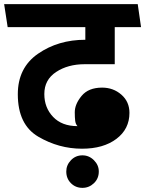

<svg xmlns="http://www.w3.org/2000/svg" viewBox="-31 -700 701 927"><path d="M365 18Q253 18 154 -40Q55 -98 55 -245Q55 -373 152.5 -440.5Q250 -508 381 -508V-569H6L-11 -680H634L650 -569H523V-390H378Q297 -390 240 -352.5Q183 -315 183 -246Q183 -180 225.5 -135.5Q268 -91 343 -91Q334 -101 332 -117Q330 -133 330 -158Q330 -197 363 -237Q396 -277 462 -277Q516 -277 555 -243Q594 -209 594 -155Q594 -77 531 -29.5Q468 18 365 18ZM367 207Q334 207 311.5 184.5Q289 162 289 128Q289 97 311.5 73.5Q334 50 367 50Q399 50 422.5 73.5Q446 97 446 128Q446 162 422.5 184.5Q399 207 367 207Z"/></svg>

Font: Palanquin Dark
Style: Regular
Weight: 400
Designer: Pria Ravichandran
Version: Version 1.000